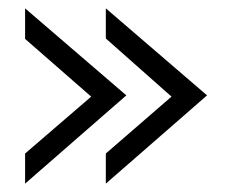

<svg xmlns="http://www.w3.org/2000/svg" viewBox="-20 -499 545 459"><path d="M40 -60 282 -271 40 -479V-406L198 -268L40 -132ZM233 -60 475 -271 233 -479V-407L390 -268L233 -132Z"/></svg>

Font: Kulim Park Light
Style: Regular
Weight: 300
Designer: Noponies / Dale Sattler
Foundry: Noponies
Version: Version 1.000; ttfautohint (v1.8.3)